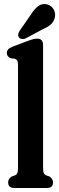

<svg xmlns="http://www.w3.org/2000/svg" viewBox="-20 -934 294 954"><path d="M194 -710V-100.5Q194 -81.5 198 -73.5Q202 -65.5 211 -62L225 -57.5Q243.5 -46 243.5 -28Q243.5 0 213 0H51Q20.5 0 20.5 -28Q20.5 -46 39 -57.5L52.5 -62Q62 -65.5 65.8 -73.5Q69.5 -81.5 69.5 -100.5V-609.5Q69.5 -626 65.8 -632.8Q62 -639.5 52.5 -642.5L33 -644.5Q14 -653 14 -670.5Q14 -680.5 20 -688Q26 -695.5 42.5 -702L115 -729.5Q134.5 -737 145.5 -739.5Q156.5 -742 165.5 -742Q194 -742 194 -710ZM131.5 -858.5Q149.5 -888 169.2 -903.2Q189 -918.5 214.5 -912Q237.5 -905.5 247.5 -885.8Q257.5 -866 252 -845.5Q246.5 -824.5 232 -812Q217.5 -799.5 190 -787.5L107 -743Q98.5 -739 89.2 -740.2Q80 -741.5 74.5 -748Q68.5 -756 70.8 -764.8Q73 -773.5 78.5 -782.5Z"/></svg>

Font: Fraunces 144pt S100 SemiBold
Style: Regular
Weight: 600
Version: Version 1.000; ttfautohint (v1.8.3)